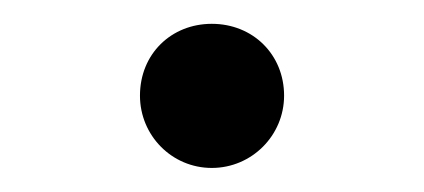

<svg xmlns="http://www.w3.org/2000/svg" viewBox="-20 -483 358 162"><path d="M158.7 -341.3C192.4 -341.3 219.7 -368.7 219.7 -402.3C219.7 -437 193.4 -462.9 158.7 -462.9C124.5 -462.9 98.1 -437.5 98.1 -402.3C98.1 -368.7 125 -341.3 158.7 -341.3Z"/></svg>

Font: HK Grotesk
Style: Regular
Weight: 400
Designer: Alfredo Marco Pradil and Stefan Peev
Foundry: Hanken Design Co.
Version: Version 1.045;PS 001.045;hotconv 1.0.88;makeotf.lib2.5.64775